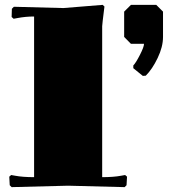

<svg xmlns="http://www.w3.org/2000/svg" viewBox="-20 -768 720 789"><path d="M649.9 -720.2V-616.2Q649.9 -575.7 627.9 -529.8Q606 -483.9 579.1 -457L566.9 -456.1L527.8 -487.8V-499Q538.1 -509.3 554.9 -542.2Q571.8 -575.2 571.8 -587.9H518.1L490.2 -616.2V-720.2L518.1 -748H622.1ZM120.1 -700.2Q85.4 -700.2 51.8 -693.8L36.1 -690.9L27.8 -698.2L28.8 -731.9L37.1 -740.2L240.2 -734.9L401.9 -748L409.2 -741.2Q399.9 -667 399.9 -660.2V-40Q446.8 -40 478 -45.9L494.1 -48.8L502 -42L500 -6.8L492.2 1L259.8 -4.9L27.8 1L20 -6.8L18.1 -42L25.9 -48.8L42 -45.9Q73.2 -40 120.1 -40Z"/></svg>

Font: Yokawerad
Style: Regular
Weight: 500
Designer: gluk
Foundry: gluk
Version: Version 0.79